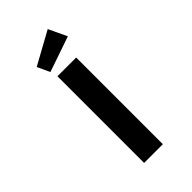

<svg xmlns="http://www.w3.org/2000/svg" viewBox="-291 -1071 1159 1159"><g transform="rotate(-45 288.0 -491.5)"><path d="M208 0V-740H368V0ZM196 -788 159 -868 368 -983 423 -866Z"/></g></svg>

Font: Lexend Zetta
Style: Bold
Weight: 700
Designer: Bonnie Shaver-Troup, Thomas Jockin
Foundry: Lexend
Version: Version 1.007